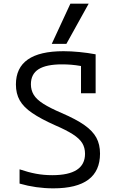

<svg xmlns="http://www.w3.org/2000/svg" viewBox="-20 -1020 640 1050"><path d="M272 10Q177 10 87 -16V-94Q134 -78 176.5 -70Q219 -62 266 -62Q445 -62 445 -179Q445 -212 430 -237Q415 -262 378.5 -285.5Q342 -309 279 -336Q203 -370 156 -402Q109 -434 88 -471Q67 -508 67 -558Q67 -740 327 -740Q368 -740 414 -735.5Q460 -731 503 -723V-510H423V-659Q394 -664 369.5 -666Q345 -668 319 -668Q233 -668 191 -641.5Q149 -615 149 -559Q149 -527 164.5 -501.5Q180 -476 217 -452.5Q254 -429 317 -402Q396 -368 441.5 -336Q487 -304 507 -267Q527 -230 527 -180Q527 10 272 10ZM343 -780H263L365 -1000H465Z"/></svg>

Font: M PLUS Code Latin 60
Style: Regular
Weight: 400
Width: 7
Monospace: yes
Designer: Coji Morishita
Foundry: UNDERFOREST DESIGN
Version: Version 1.005; ttfautohint (v1.8.3)